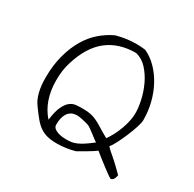

<svg xmlns="http://www.w3.org/2000/svg" viewBox="-130 -689 846 839"><g transform="rotate(30 293.5 -269.5)"><path d="M547 -16Q542 13 526 14Q521 12 508.5 3Q496 -6 480 -18Q464 -30 447.5 -43Q431 -56 419 -66Q404 -55 383 -42.5Q362 -30 336 -15Q291 -2 244 -2Q217 -2 197 -7Q177 -12 160.5 -23Q144 -34 128 -53Q112 -72 92 -100Q59 -143 59 -227Q59 -291 73 -342Q87 -393 110 -431.5Q133 -470 164 -496.5Q195 -523 230 -539Q256 -546 280.5 -549.5Q305 -553 331 -553Q352 -553 375 -550Q408 -535 435 -507.5Q462 -480 481.5 -444Q501 -408 511.5 -366Q522 -324 522 -279Q522 -267 514 -242Q506 -217 494.5 -190Q483 -163 471 -139.5Q459 -116 450 -107Q460 -96 467.5 -89.5Q475 -83 485 -74.5Q495 -66 509 -53Q523 -40 547 -16ZM475 -262Q476 -269 476.5 -276.5Q477 -284 477 -292Q477 -317 469 -353Q461 -389 445 -423Q429 -457 405 -483.5Q381 -510 348 -518Q262 -518 204.5 -473Q147 -428 118 -333Q105 -293 105 -241Q105 -138 162 -74Q168 -119 179 -142.5Q190 -166 204 -177Q218 -188 234.5 -189.5Q251 -191 268 -191Q291 -191 306 -188Q321 -185 336 -178.5Q351 -172 370 -160Q389 -148 421 -130Q463 -191 475 -262ZM392 -92Q387 -94 378 -101Q369 -108 358 -116.5Q347 -125 337 -132Q327 -139 321 -141Q280 -153 261 -153Q253 -153 243 -150.5Q233 -148 224 -140Q215 -132 208.5 -115.5Q202 -99 202 -72Q202 -62 209 -55.5Q216 -49 226.5 -45Q237 -41 249.5 -39.5Q262 -38 273 -38Q285 -38 296.5 -39.5Q308 -41 321.5 -46.5Q335 -52 352 -63Q369 -74 392 -92Z"/></g></svg>

Font: Gaegu Light
Style: Regular
Weight: 300
Designer: JIKJI
Foundry: JIKJI
Version: Version 1.00